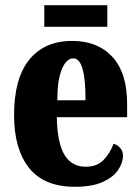

<svg xmlns="http://www.w3.org/2000/svg" viewBox="-20 -707 539 737"><path d="M267 10Q149 10 91.5 -62.5Q34 -135 34 -265Q34 -406 92.5 -478Q151 -550 257 -550Q355 -550 411.5 -488.5Q468 -427 468 -308V-257H198Q200 -158 227.5 -112.5Q255 -67 309 -67Q352 -67 377 -92.5Q402 -118 416 -155Q431 -151 441.5 -139Q452 -127 452 -109Q452 -82 433.5 -54.5Q415 -27 374.5 -8.5Q334 10 267 10ZM308 -322Q309 -398 297.5 -440.5Q286 -483 261 -483Q235 -483 217.5 -441.5Q200 -400 200 -322ZM150 -604V-687H392V-604Z"/></svg>

Font: Noto Serif Sinhala ExtraCondensed Black
Style: Regular
Weight: 900
Width: 2
Designer: Jelle Bosma - Monotype Design Team
Foundry: Monotype Imaging Inc.
Version: Version 2.007; ttfautohint (v1.8.4.7-5d5b)